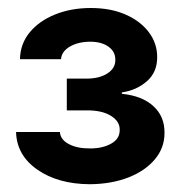

<svg xmlns="http://www.w3.org/2000/svg" viewBox="-20 -816 454 482"><path d="M205.5 -353.5Q125.8 -354 73.9 -390Q22 -426.1 20.3 -484.6H130.3Q131.9 -465 153.2 -454.1Q174.4 -443.1 205.5 -443.4Q236.9 -443.1 258.9 -455.3Q280.9 -467.5 280.5 -490.2Q280.9 -511.3 258.5 -525.2Q236.2 -539.2 197.5 -538.9H147.7V-618.6H197.5Q230 -618.8 250 -631.9Q269.9 -645.1 269.5 -665.8Q269.9 -686.1 252.5 -698.7Q235.1 -711.2 206.8 -711.3Q176.5 -711.2 155.5 -699.1Q134.6 -686.9 133.2 -667.4H30.1Q30.9 -705.9 54.5 -734.7Q78.2 -763.5 118.4 -779.7Q158.5 -795.9 208 -795.9Q258.2 -795.9 295.6 -779.3Q332.9 -762.8 353.8 -734.9Q374.7 -707 374.6 -672.7Q374.8 -634.6 348.6 -611.9Q322.5 -589.2 285.9 -584V-580.5Q336.7 -575.5 365 -549.6Q393.4 -523.7 393 -482.6Q393.1 -444.9 368.8 -416Q344.5 -387 302.2 -370.5Q259.9 -354 205.5 -353.5Z"/></svg>

Font: Inter Display V
Style: Regular
Weight: 400
Designer: Rasmus Andersson
Foundry: rsms
Version: Version 3.015;git-src